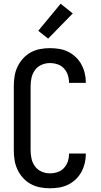

<svg xmlns="http://www.w3.org/2000/svg" viewBox="-20 -1001 540 1029"><path d="M247 8Q221 8 194.5 3Q168 -2 144.5 -15Q121 -28 103 -48Q85 -68 73.5 -92.5Q62 -117 58 -143.5Q54 -170 54 -196V-539Q54 -565 58 -591.5Q62 -618 73.5 -642.5Q85 -667 103 -687Q121 -707 144.5 -720Q168 -733 194.5 -738Q221 -743 247 -743Q272 -743 297 -739Q322 -735 344.5 -724Q367 -713 385.5 -695.5Q404 -678 416 -656Q428 -634 434 -609.5Q440 -585 440 -560V-557H350V-558Q350 -579 343.5 -599Q337 -619 322.5 -634.5Q308 -650 288 -656.5Q268 -663 247 -663Q224 -663 202.5 -653.5Q181 -644 167.5 -625.5Q154 -607 149 -584.5Q144 -562 144 -539V-196Q144 -173 149 -150.5Q154 -128 167.5 -109.5Q181 -91 202.5 -81.5Q224 -72 247 -72Q268 -72 288 -78.5Q308 -85 322.5 -100.5Q337 -116 343.5 -136Q350 -156 350 -177V-178H440V-175Q440 -150 434 -125.5Q428 -101 416 -79Q404 -57 385.5 -39.5Q367 -22 344.5 -11Q322 0 297 4Q272 8 247 8ZM238 -794 185 -836 305 -981 370 -929Z"/></svg>

Font: Iosevka Curly Medium
Style: Regular
Weight: 500
Monospace: yes
Designer: Belleve Invis
Foundry: Belleve Invis
Version: Version 22.1.2; ttfautohint (v1.8.4)